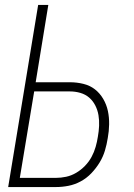

<svg xmlns="http://www.w3.org/2000/svg" viewBox="-20 -755 540 775"><path d="M13 0 134 -735H175L124 -423H262Q290 -423 316.5 -416.5Q343 -410 363 -394.5Q383 -379 396.5 -356Q410 -333 415.5 -307Q421 -281 420.5 -253Q420 -225 415 -198Q411 -172 403.5 -147Q396 -122 382 -99Q368 -76 349 -56Q330 -36 306 -23Q282 -10 256.5 -5Q231 0 206 0ZM205 -37Q226 -37 247 -41.5Q268 -46 287.5 -57.5Q307 -69 323 -85.5Q339 -102 349.5 -121.5Q360 -141 366 -162Q372 -183 375 -203Q379 -225 380 -247Q381 -269 377.5 -290Q374 -311 364.5 -329.5Q355 -348 340 -361Q325 -374 304.5 -380Q284 -386 262 -386H118L60 -37Z"/></svg>

Font: Iosevka SS18 Extralight
Style: Italic
Weight: 200
Italic angle: -9°
Monospace: yes
Designer: Belleve Invis
Foundry: Belleve Invis
Version: Version 25.1.1; ttfautohint (v1.8.4)